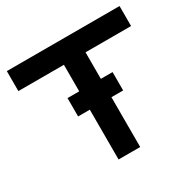

<svg xmlns="http://www.w3.org/2000/svg" viewBox="-155 -857 1018 1015"><g transform="rotate(-30 354.0 -350.0)"><path d="M288 0V-304H216.5V-416H288V-578H10V-700H698V-578H420V-416H491.5V-304H420V0Z"/></g></svg>

Font: Science Gothic
Style: Regular
Weight: 400
Designer: Thomas Phinney, Vassil Kateliev, Brandon Buerkle
Foundry: Font Detective LLC
Version: Version 1.018